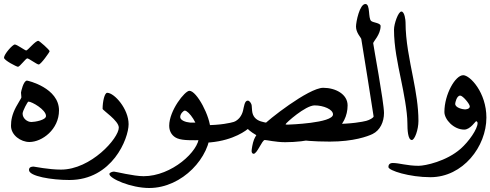

<svg xmlns="http://www.w3.org/2000/svg" viewBox="-55 -700 2452 960"><path d="M-35 -411.4C-35 -428.6 7.6 -477.5 19.2 -477.5C29.7 -477.5 69.9 -447.6 76.1 -447.6C83.8 -447.6 120.8 -495.9 136.7 -495.9C141.5 -495.9 193.1 -451 193.1 -443.7C193.1 -439.6 149.4 -377.5 138.6 -377.5C129.6 -377.5 89.2 -408.1 81.4 -408.1C73.8 -408.1 44 -366.1 34.9 -366.1C28.1 -366.1 -35 -398.6 -35 -411.4Z M0 -71C0 -98.3 5.2 -127.5 25 -165C36.7 -187.1 52 -209.5 52 -213C52 -216.9 50 -232.5 50 -237C50 -240.4 61.9 -297 80 -297C84.6 -297 240 -260.5 240 -148C240 -52.8 155.5 10 92 10C48.9 10 0 -24.1 0 -71ZM87 -192C83.1 -192 58 -145.4 58 -132C58 -108.4 80.6 -90 102 -90C118.7 -90 175 -99.4 175 -120C175 -151.6 104.5 -192 87 -192Z M458 -156C458 -191.9 467.7 -236 481 -236C516.4 -236 588 -155.7 588 -79C588 -6.8 506 200 292 200C202.7 200 90 181.3 90 150C90 135.8 101.3 133 113 133C116.7 133 188.6 148 250 148C399.2 148 539 -8.7 539 -62C539 -96.9 458 -148.5 458 -156Z M492 170C492 162.8 507.2 158 515 158C523.1 158 612.8 181 663 181C803.5 181 940 55.5 940 -17C940 -80 887.8 -147 869 -147C862.6 -147 846 -131.2 846 -115C846 -98.8 872.3 -89 896 -87C896 -87 943.3 -87 967 -87C972 -87 972 -87 964 -43C956 1 956 1 951 1C910.8 1 860.8 3.5 832 -8C807.5 -17.7 791 -40.5 791 -71C791 -147.5 869.4 -246 892 -246C928.6 -246 997.3 -117.5 997.3 -49.2C997.3 85.4 857.1 240 691 240C599.6 240 492 192.9 492 170Z M1540 -82C1547.7 -81.4 1570.8 -80 1610 -80C1615 -80 1615 -80 1607 -36C1599 8 1599 8 1594 8C1508.3 8 1457.8 1.7 1441 -1C1474 -28 1507 -55 1540 -82ZM1143.7 -112.4C1151.7 -122.2 1157.5 -135.7 1160 -146.1C1165.3 -167.7 1167.7 -196.9 1184 -196.9C1194 -196.9 1203.5 -179.5 1203.5 -172.1C1203.5 -170.4 1205.3 -148.6 1205.5 -146.2C1208 -117.1 1225.3 -100.7 1249.2 -93.1C1264.3 -88.3 1309.8 -77 1387 -77C1392 -77 1392 -77 1384 -33C1376 11 1376 11 1371 11C1266.3 11 1204.6 -35.2 1184 -55C1158.4 -34.3 1081.5 14 951 14C946 14 946 14 954 -30C962 -74 962 -74 967 -74C1049.6 -74 1098.2 -85.7 1114.4 -90.6C1127.2 -94.6 1138.9 -106.4 1143.7 -112.4ZM1260 -72C1279.6 -96.7 1488.2 -261 1561 -261C1623 -261 1683 -229 1683 -173C1683 -121 1659.4 -71.3 1616 -43C1574.4 -15.8 1483.5 11 1371 11C1325.3 11 1278.4 0 1269 0C1255 0 1231.1 69 1213 69C1206.6 69 1203 62.1 1203 55C1203 47.9 1207.7 16.2 1215 -2C1225.4 -27.9 1258.7 -70.3 1260 -72ZM1518 -173C1471.8 -173 1373 -83.8 1373 -79C1373 -75.6 1387 -77 1387 -77C1387 -77 1610 -84 1610 -128C1610 -153.5 1561.9 -173 1518 -173Z M1807.5 -29.8C1784 -18.5 1713.6 8 1594 8C1589 8 1589 8 1597 -36C1605 -80 1605 -80 1610 -80C1703 -80 1757.9 -91 1776.2 -95.7C1792.7 -99.9 1813 -111.4 1813 -118C1813 -123.1 1752.3 -500.4 1751.4 -505C1750.1 -512.1 1725 -536 1725 -567C1725 -590.6 1743.1 -680 1772 -680C1797.7 -680 1784.5 -608.6 1801 -595C1811.5 -586.4 1848 -585.6 1848 -570C1848 -526.6 1810.8 -492.1 1811 -484C1811.2 -475.6 1865 -187.2 1865 -135C1865 -91.4 1846.2 -48.5 1807.5 -29.8Z M2004.2 0C1983.9 0 1982 -53.3 1982 -83.9C1982 -143.7 1962.7 -240.6 1950.6 -299.1C1933.4 -382.8 1915 -466.8 1915 -552.3C1915 -580.5 1936.3 -642.3 1951.9 -642.3C1968.4 -642.3 1972.7 -597.8 1972.7 -589C1972.7 -494.8 1992.8 -402.3 2010.8 -309.9C2024.6 -238.9 2037.2 -167.4 2037.2 -95.1C2037.2 -51.7 2018.4 0 2004.2 0Z M1887 135C1887 123.6 1893.3 115 1909 115C1942.1 115 1980.2 129 2038 129C2071 129 2176.9 106.4 2248 44C2288.9 8.1 2333 -54.7 2333 -85C2333 -89.6 2328.4 -94 2326 -94C2322 -94 2296.7 -52 2266 -52C2213.2 -52 2167 -103 2167 -140C2167 -228.5 2221.8 -324 2261 -324C2295.3 -324 2377 -237.3 2377 -112C2377 32.4 2259.9 186 2097 186C1992.7 186 1887 152.8 1887 135ZM2246 -222C2228.3 -222 2221 -186.3 2221 -181C2221 -160.3 2260.2 -153 2270 -153C2272.7 -153 2294 -154.1 2294 -168C2294 -179.8 2259.2 -222 2246 -222Z"/></svg>

Font: DigitalKhatt Madina Quranic
Style: Regular
Weight: 400
Designer: Amine Anane
Version: Version 0.1